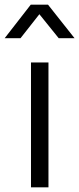

<svg xmlns="http://www.w3.org/2000/svg" viewBox="-71 -804 340 824"><path d="M62 0H137V-536H62ZM-51 -640H17L98 -743L181 -640H249L135 -784H61Z"/></svg>

Font: Plus Jakarta Sans
Style: Regular
Weight: 400
Designer: Gumpita Rahayu
Foundry: Tokotype
Version: Version 2.004; ttfautohint (v1.8.3)